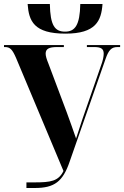

<svg xmlns="http://www.w3.org/2000/svg" viewBox="-20 -939 620 959"><path d="M307 -771C459 -771 486 -835 492 -919H381C379 -812 354 -781 305 -781C254 -781 231 -811 229 -919H118C124 -834 149 -771 307 -771ZM112 0H154C252 0 294 -32 328 -132L507 -644C523 -690 537 -704 567 -704H580V-714H414V-704H451C485 -704 498 -695 498 -671C498 -657 494 -636 484 -610L391 -342C381 -311 371 -282 360 -247C344 -292 330 -334 313 -379L222 -621C213 -643 208 -659 208 -671C208 -695 225 -704 265 -704H299V-714H0V-704H5C31 -704 42 -691 60 -650L297 -85C272 -34 234 -28 151 -28H112Z"/></svg>

Font: Noto Serif Display ExtraCondensed ExtraBold
Style: Regular
Weight: 800
Width: 2
Designer: Monotype Design Team
Foundry: Monotype Imaging Inc.
Version: Version 2.009